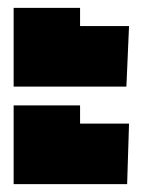

<svg xmlns="http://www.w3.org/2000/svg" viewBox="-20 -509 367 494"><path d="M15.1 -286.1V-488.8H186V-441.9H312L305.2 -286.1ZM15.1 -35.2V-237.8H186V-190.9H312L307.1 -35.2Z"/></svg>

Font: Kanit Black
Style: Regular
Weight: 900
Designer: Katatrad Team
Foundry: CadsonDemak
Version: Version 1.000;PS 001.000;hotconv 1.0.88;makeotf.lib2.5.64775